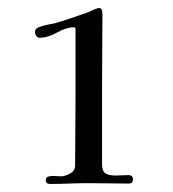

<svg xmlns="http://www.w3.org/2000/svg" viewBox="-20 -831 430 478"><path d="M311 -384Q311 -374 301 -374Q276 -374 250 -374.5Q224 -375 198 -375Q175 -375 151.5 -374Q128 -373 105 -373Q94 -373 94 -382Q94 -390 100.5 -391.5Q107 -393 112 -393Q117 -393 122 -392.5Q127 -392 131 -392Q142 -392 154.5 -399Q167 -406 167 -419Q167 -460 167.5 -501Q168 -542 168 -583V-757Q168 -763 164 -763Q145 -763 122 -750Q99 -737 78 -737Q74 -737 70.5 -741.5Q67 -746 67 -750Q67 -760 76 -763Q86 -767 96 -769Q106 -771 116 -773Q137 -779 157.5 -786Q178 -793 198 -800Q203 -802 212.5 -806.5Q222 -811 227 -811Q232 -811 233.5 -805.5Q235 -800 235 -796Q235 -749 234.5 -701Q234 -653 234 -606V-423Q234 -405 242.5 -399.5Q251 -394 267 -394Q275 -394 283.5 -394.5Q292 -395 300 -395Q311 -395 311 -384Z"/></svg>

Font: Kaisei Tokumin Medium
Style: Regular
Weight: 500
Designer: Font-Kai, 金井和夫
Foundry: KAZUO KANAI
Version: Version 5.003